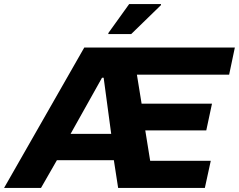

<svg xmlns="http://www.w3.org/2000/svg" viewBox="-63 -921 1171 941"><path d="M-43 0 350 -688H1088L1060 -555H608L631 -413H976L948 -282H649L673 -133H970L941 0H516L495 -136H216L138 0ZM283 -265H482L445 -540H437ZM468 -754V-759L570 -901H726V-896L580 -754Z"/></svg>

Font: Saira SemiExpanded
Style: Bold Italic
Weight: 700
Width: 6
Italic angle: -12°
Designer: Hector Gatti with collaboration of the Omnibus-Type team
Foundry: Omnibus-Type
Version: Version 1.101